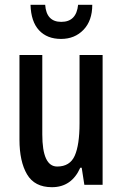

<svg xmlns="http://www.w3.org/2000/svg" viewBox="-20 -769 509 799"><path d="M407 -540V0H331L320 -71H314Q278 10 196 10Q124 10 92.5 -43.5Q61 -97 61 -188V-540H156V-210Q156 -76 218 -76Q271 -76 291 -121Q311 -166 311 -256V-540ZM364 -749Q364 -683 327.5 -645Q291 -607 234 -607Q176 -607 142.5 -643Q109 -679 107 -749H168Q173 -678 235 -678Q298 -678 305 -749Z"/></svg>

Font: Noto Sans ExtraCondensed Medium
Style: Regular
Weight: 500
Width: 2
Designer: Monotype Design Team
Foundry: Monotype Imaging Inc.
Version: Version 2.013; ttfautohint (v1.8.4.7-5d5b)